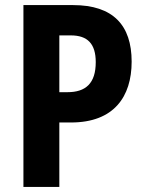

<svg xmlns="http://www.w3.org/2000/svg" viewBox="-20 -734 571 754"><path d="M267 -714H72V0H213V-253H259C427 -253 497 -354 497 -492C497 -635 424 -714 267 -714ZM258 -595C324 -595 356 -562 356 -490C356 -406 316 -372 245 -372H213V-595Z"/></svg>

Font: Noto Sans Ethiopic Condensed
Style: Bold
Weight: 700
Width: 3
Designer: Monotype Design Team
Foundry: Monotype Imaging Inc.
Version: Version 2.102